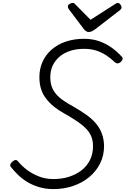

<svg xmlns="http://www.w3.org/2000/svg" viewBox="-20 -1282 864 1321"><path d="M348 19Q294 19 247.5 5Q201 -9 164.5 -32Q128 -55 101 -82Q74 -109 54 -134Q48 -144 52 -153Q56 -162 65 -170Q77 -180 86 -181Q95 -182 103 -173Q128 -142 164 -114.5Q200 -87 246.5 -68.5Q293 -50 348 -50Q406 -50 455.5 -66Q505 -82 542 -111Q579 -140 599.5 -182Q620 -224 620 -277Q620 -312 609 -340.5Q598 -369 576 -393Q554 -417 522.5 -439Q491 -461 451 -485Q418 -503 388 -522Q358 -541 333 -564Q308 -587 289.5 -614Q271 -641 261 -675Q251 -709 251 -751Q251 -809 273 -857.5Q295 -906 336 -941.5Q377 -977 433.5 -996Q490 -1015 558 -1015Q616 -1015 662.5 -998.5Q709 -982 747 -955Q785 -928 816 -894Q826 -884 823.5 -874.5Q821 -865 810 -855Q801 -847 791 -846Q781 -845 771 -853Q745 -878 715 -898.5Q685 -919 647 -932.5Q609 -946 557 -946Q508 -946 466 -933Q424 -920 393 -895Q362 -870 344 -834Q326 -798 326 -751Q326 -714 336 -686Q346 -658 366 -634.5Q386 -611 417.5 -589.5Q449 -568 493 -544Q536 -519 573 -493Q610 -467 637.5 -435.5Q665 -404 680 -365Q695 -326 696 -278Q696 -213 669.5 -159Q643 -105 595.5 -65Q548 -25 484.5 -3Q421 19 348 19ZM789 -1262Q799 -1262 807.5 -1252Q816 -1242 816 -1233Q816 -1225 813.5 -1221Q811 -1217 806 -1213L634 -1080Q621 -1071 611.5 -1066.5Q602 -1062 590 -1062Q580 -1062 572 -1067.5Q564 -1073 556 -1083L454 -1218Q450 -1224 448.5 -1228.5Q447 -1233 447 -1237Q447 -1248 459 -1255Q471 -1262 480 -1262Q488 -1262 492 -1258.5Q496 -1255 502 -1248L603 -1146L764 -1249Q772 -1253 777.5 -1257.5Q783 -1262 789 -1262Z"/></svg>

Font: Playwrite US Trad Light
Style: Regular
Weight: 300
Designer: Veronika Burian, José Scaglione
Foundry: TypeTogether
Version: Version 1.003